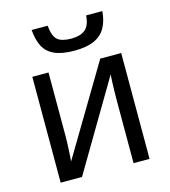

<svg xmlns="http://www.w3.org/2000/svg" viewBox="-112 -848 833 939"><g transform="rotate(-15 304.5 -379.0)"><path d="M493 -758Q489 -708 469.5 -674Q450 -640 411.5 -623Q373 -606 312 -606Q249 -606 211.5 -623Q174 -640 156.5 -673.5Q139 -707 135 -758H216Q221 -704 242.5 -685.5Q264 -667 313 -667Q357 -667 382 -686.5Q407 -706 411 -758ZM161 -209Q161 -200 160.5 -183.5Q160 -167 159 -148.5Q158 -130 157 -113.5Q156 -97 155 -87L423 -536H529V0H448V-316Q448 -332 448.5 -358Q449 -384 450 -409.5Q451 -435 452 -448L187 0H79V-536H161Z"/></g></svg>

Font: Noto Sans Display
Style: Regular
Weight: 400
Designer: Monotype Design Team
Foundry: Monotype Imaging Inc.
Version: Version 2.003